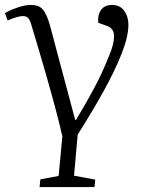

<svg xmlns="http://www.w3.org/2000/svg" viewBox="-36 -540 577 776"><path d="M201 171 216 11Q205 -38 188.5 -100Q172 -162 148.5 -244Q125 -326 92 -435Q86 -458 78.5 -466.5Q71 -475 57 -475Q35 -475 -5 -457L-16 -487Q4 -499 34.5 -509.5Q65 -520 89 -520Q123 -520 138.5 -500Q154 -480 166 -437Q193 -337 219.5 -236.5Q246 -136 268 -55H271Q312 -123 344.5 -183.5Q377 -244 405 -315Q415 -338 420 -358Q425 -378 425 -394Q425 -425 397 -435L361 -448Q358 -480 372.5 -500Q387 -520 417 -520Q449 -520 466 -496.5Q483 -473 483 -440Q483 -392 455 -321.5Q427 -251 380.5 -167.5Q334 -84 278 4Q274 42 270.5 87.5Q267 133 263 170L349 186L346 216H124L127 185Z"/></svg>

Font: Literata 36pt Light
Style: Italic
Weight: 300
Italic angle: -2°
Designer: Latin by Veronika Burian and Jose Scaglione. Greek by Irene Vlachou. Cyrillic by Vera Evstafieva
Foundry: TypeTogether
Version: Version 3.002